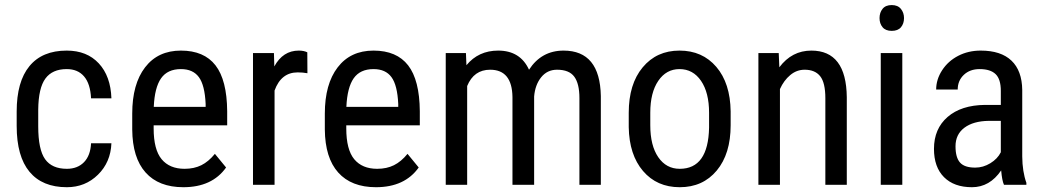

<svg xmlns="http://www.w3.org/2000/svg" viewBox="-20 -741 4189 770"><path d="M248 -64Q291 -64 316.9 -90.6Q342.8 -117.2 345.2 -166.5H426.8Q423.8 -90.3 372.8 -40.3Q321.8 9.8 248 9.8Q149.9 9.8 98.4 -52Q46.9 -113.8 46.9 -235.8V-293.9Q46.9 -413.6 98.1 -475.8Q149.4 -538.1 247.6 -538.1Q328.6 -538.1 376.2 -486.8Q423.8 -435.5 426.8 -346.7H345.2Q342.3 -405.3 317.1 -434.6Q292 -463.9 247.6 -463.9Q189.9 -463.9 162.1 -426Q134.3 -388.2 133.3 -301.8V-234.4Q133.3 -141.1 160.9 -102.5Q188.5 -64 248 -64Z M715.3 9.8Q616.7 9.8 564 -49.1Q511.2 -107.9 510.3 -221.7V-285.6Q510.3 -403.8 561.8 -470.9Q613.3 -538.1 705.6 -538.1Q798.3 -538.1 844.2 -479Q890.1 -419.9 891.1 -294.9V-238.3H596.2V-226.1Q596.2 -141.1 628.2 -102.5Q660.2 -64 720.2 -64Q758.3 -64 787.4 -78.4Q816.4 -92.8 841.8 -124L886.7 -69.3Q830.6 9.8 715.3 9.8ZM705.6 -463.9Q651.9 -463.9 626 -427Q600.1 -390.1 596.7 -312.5H804.7V-324.2Q801.3 -399.4 777.6 -431.6Q753.9 -463.9 705.6 -463.9Z M1212.9 -447.3Q1194.8 -450.7 1173.8 -450.7Q1107.4 -450.7 1081.1 -377.9V0H994.6V-528.3H1078.6L1080.1 -474.6Q1114.7 -538.1 1178.2 -538.1Q1198.7 -538.1 1212.4 -531.2Z M1487.8 9.8Q1389.2 9.8 1336.4 -49.1Q1283.7 -107.9 1282.7 -221.7V-285.6Q1282.7 -403.8 1334.2 -470.9Q1385.7 -538.1 1478 -538.1Q1570.8 -538.1 1616.7 -479Q1662.6 -419.9 1663.6 -294.9V-238.3H1368.7V-226.1Q1368.7 -141.1 1400.6 -102.5Q1432.6 -64 1492.7 -64Q1530.8 -64 1559.8 -78.4Q1588.9 -92.8 1614.3 -124L1659.2 -69.3Q1603 9.8 1487.8 9.8ZM1478 -463.9Q1424.3 -463.9 1398.4 -427Q1372.6 -390.1 1369.1 -312.5H1577.1V-324.2Q1573.7 -399.4 1550 -431.6Q1526.4 -463.9 1478 -463.9Z M1848.6 -528.3 1850.6 -479.5Q1898.9 -538.1 1978 -538.1Q2066.4 -538.1 2101.6 -461.4Q2151.4 -538.1 2240.2 -538.1Q2386.2 -538.1 2389.6 -356V0H2303.7V-347.7Q2303.7 -405.3 2283.2 -433.3Q2262.7 -461.4 2213.9 -461.4Q2174.8 -461.4 2150.4 -431.2Q2126 -400.9 2122.1 -354V0H2035.2V-351.6Q2033.7 -461.4 1945.8 -461.4Q1880.4 -461.4 1853.5 -396V0H1767.6V-528.3Z M2501.5 -288.6Q2501.5 -403.8 2557.4 -470.9Q2613.3 -538.1 2705.1 -538.1Q2796.9 -538.1 2852.8 -472.7Q2908.7 -407.2 2910.2 -294.4V-238.8Q2910.2 -124 2854.5 -57.1Q2798.8 9.8 2706.1 9.8Q2614.3 9.8 2558.8 -55.2Q2503.4 -120.1 2501.5 -231ZM2587.9 -238.8Q2587.9 -157.2 2619.9 -110.6Q2651.9 -64 2706.1 -64Q2820.3 -64 2823.7 -229V-288.6Q2823.7 -369.6 2791.5 -416.7Q2759.3 -463.9 2705.1 -463.9Q2651.9 -463.9 2619.9 -416.7Q2587.9 -369.6 2587.9 -289.1Z M3103 -528.3 3105.5 -471.2Q3155.8 -538.1 3233.9 -538.1Q3374 -538.1 3376 -351.1V0H3290V-347.2Q3290 -409.2 3269.3 -435.3Q3248.5 -461.4 3207 -461.4Q3174.8 -461.4 3149.2 -439.9Q3123.5 -418.5 3107.9 -383.8V0H3021.5V-528.3Z M3598.6 0H3512.2V-528.3H3598.6ZM3605.5 -668.5Q3605.5 -646.5 3593.3 -631.8Q3581.1 -617.2 3556.2 -617.2Q3531.7 -617.2 3519.5 -631.8Q3507.3 -646.5 3507.3 -668.5Q3507.3 -690.4 3519.5 -705.6Q3531.7 -720.7 3556.2 -720.7Q3580.6 -720.7 3593 -705.3Q3605.5 -689.9 3605.5 -668.5Z M4006.3 0Q3998.5 -17.1 3995.1 -57.6Q3949.2 9.8 3877.9 9.8Q3806.2 9.8 3765.9 -30.5Q3725.6 -70.8 3725.6 -144Q3725.6 -224.6 3780.3 -272Q3835 -319.3 3930.2 -320.3H3993.7V-376.5Q3993.7 -423.8 3972.7 -443.8Q3951.7 -463.9 3908.7 -463.9Q3869.6 -463.9 3845.2 -440.7Q3820.8 -417.5 3820.8 -381.8H3734.4Q3734.4 -422.4 3758.3 -459.2Q3782.2 -496.1 3822.8 -517.1Q3863.3 -538.1 3913.1 -538.1Q3994.1 -538.1 4036.4 -497.8Q4078.6 -457.5 4079.6 -380.4V-113.8Q4080.1 -52.7 4096.2 -7.8V0ZM3891.1 -68.8Q3922.9 -68.8 3951.7 -86.4Q3980.5 -104 3993.7 -130.4V-256.3H3944.8Q3883.3 -255.4 3847.7 -228.8Q3812 -202.1 3812 -154.3Q3812 -109.4 3830.1 -89.1Q3848.1 -68.8 3891.1 -68.8Z"/></svg>

Font: Roboto Condensed
Style: Regular
Weight: 400
Designer: Google
Version: Version 2.001047; 2015